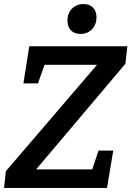

<svg xmlns="http://www.w3.org/2000/svg" viewBox="-20 -931 651 951"><path d="M0 0 9 -83 470 -621 481 -610H175L206 -625L168 -518H96L125 -702H611L601 -615L142 -72L139 -92H461L431 -74L468 -185H541L510 0ZM378 -763Q348 -763 331 -781Q314 -799 314 -829Q314 -865 336.5 -888Q359 -911 394 -911Q423 -911 440.5 -893.5Q458 -876 458 -845Q458 -810 436 -786.5Q414 -763 378 -763Z"/></svg>

Font: Bitter Thin SemiBold
Style: Italic
Weight: 600
Italic angle: -9°
Version: Version 2.002